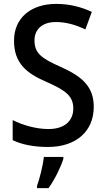

<svg xmlns="http://www.w3.org/2000/svg" viewBox="-20 -744 542 985"><path d="M461 -196C461 -300 401 -352 291 -401C192 -445 157 -471 157 -537C157 -593 196 -631 267 -631C318 -631 368 -617 418 -593L451 -683C398 -708 337 -724 268 -724C138 -724 51 -651 52 -534C52 -419 118 -367 216 -325C318 -280 356 -251 356 -187C356 -126 313 -82 229 -82C165 -82 96 -102 45 -128V-25C92 -2 155 10 226 10C370 10 461 -70 461 -196ZM305 71V61H205C201 103 183 174 170 209V221H229C261 177 292 113 305 71Z"/></svg>

Font: Noto Sans Arabic UI SmCn Md
Style: Regular
Weight: 500
Width: 4
Designer: Monotype Design Team, Nadine Chahine and Nizar Qandah
Foundry: Monotype Imaging Inc.
Version: Version 2.010